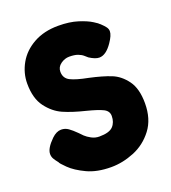

<svg xmlns="http://www.w3.org/2000/svg" viewBox="-137 -848 857 960"><g transform="rotate(-20 291.5 -367.5)"><path d="M25 -156Q25 -186 68 -228Q93 -252 118 -252Q139 -252 156 -240Q173 -228 194 -207L199 -202Q202 -198 214 -186.5Q226 -175 245.5 -164.5Q265 -154 287 -154Q340 -154 360 -175Q380 -196 380 -230Q380 -256 354.5 -269Q329 -282 270 -297Q200 -314 153.5 -334.5Q107 -355 72.5 -401Q38 -447 38 -526Q38 -582 66.5 -632.5Q95 -683 150.5 -714Q206 -745 282 -745Q342 -745 386 -731Q430 -717 455 -701Q480 -685 480 -683L485 -679Q501 -664 508.5 -653.5Q516 -643 516 -631Q516 -610 492 -575Q458 -525 422 -525Q401 -525 370 -545Q365 -549 354.5 -558.5Q344 -568 326.5 -574.5Q309 -581 281 -581Q257 -581 235.5 -565.5Q214 -550 214 -525Q214 -490 244 -475Q274 -460 337 -448Q406 -433 450 -415.5Q494 -398 526 -354.5Q558 -311 558 -233Q558 -149 516.5 -94.5Q475 -40 413.5 -15Q352 10 291 10Q216 10 163 -15Q110 -40 80.5 -69Q51 -98 51 -103Q38 -119 31.5 -130.5Q25 -142 25 -156Z"/></g></svg>

Font: Fredoka One
Style: Regular
Weight: 400
Designer: Milena B. Brandão, Ben Nathan
Version: Version 2.000; ttfautohint (v1.5.33-1714) -l 8 -r 50 -G 200 